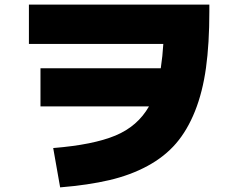

<svg xmlns="http://www.w3.org/2000/svg" viewBox="-20 -760 1040 830"><path d="M155 -300V-465H675Q683 -518 686 -570H105V-740H885V-710Q885 -572 870.5 -467Q856 -362 823 -279.5Q790 -197 741 -140Q692 -83 618.5 -43Q545 -3 453.5 18.5Q362 40 240 50L210 -120Q383 -134 479 -174Q575 -214 624 -300Z"/></svg>

Font: Mplus 1p Black
Style: Regular
Weight: 900
Version: Version 1.061